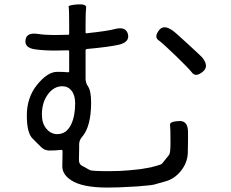

<svg xmlns="http://www.w3.org/2000/svg" viewBox="-20 -804 1040 866"><path d="M518 41Q491 42 464 42Q351 42 301 9Q261 -17 261 -54Q261 -80 262 -106V-123Q262 -128 257 -128Q230 -125 202 -125Q180 -125 163 -143Q145 -161 127 -179Q101 -204 101 -283.5Q101 -363 146 -420Q194 -480 238 -480Q265 -480 287 -478Q292 -478 292 -483V-572Q292 -577 287 -577H281Q255 -576 229 -576Q179 -576 142 -581Q90 -587 95 -623Q99 -659 151 -651Q184 -646 224 -646Q250 -646 276 -647H287Q292 -647 292 -652V-698Q292 -765 289.5 -773Q287 -781 329 -784Q371 -787 368.5 -769Q366 -751 366 -698V-658Q366 -653 371 -654Q466 -664 498 -673Q548 -686 557 -650Q566 -614 515 -602Q470 -592 372 -583Q366 -582 366 -576V-449Q366 -431 376 -416Q391 -395 391 -342Q391 -232 349 -185Q338 -172 337 -155V-135Q336 -109 336 -83Q336 -64 349 -57Q362 -50 385 -37Q393 -32 471 -32Q496 -32 521 -33L564 -36Q589 -38 613 -41L642 -46Q666 -50 689 -57Q707 -62 711 -66Q727 -86 743 -106Q749 -114 749 -161Q749 -226 747 -241Q745 -256 787 -258Q828 -261 828 -208V-167Q828 -140 827 -113Q825 -69 795.5 -32.5Q766 4 723 15Q698 22 673 29Q667 31 630 34Q603 37 576 38ZM238 -199Q280 -199 301 -243Q319 -281 319 -338Q319 -374 303 -394.5Q287 -415 261 -415Q223 -415 196 -378.5Q169 -342 169 -287Q169 -247 189.5 -223Q210 -199 238 -199ZM894 -480Q863 -455 846.5 -476Q830 -497 772 -553Q714 -609 694.5 -623Q675 -637 696 -666Q717 -696 759 -666Q766 -662 827 -606Q888 -550 892 -545Q925 -504 894 -480Z"/></svg>

Font: Resource Han Rounded KR
Style: Regular
Weight: 400
Designer: Cyano Hao (round all glyphs); Ryoko NISHIZUKA 西塚涼子 (kana, bopomofo & ideographs); Paul D. Hunt (Latin, Greek & Cyrillic)
Foundry: Cyano Hao
Version: 0.990